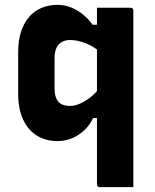

<svg xmlns="http://www.w3.org/2000/svg" viewBox="-20 -572 640 792"><path d="M380 -540Q416 -540 449.5 -540Q483 -540 519 -540Q523 -540 525 -538.5Q527 -537 528.5 -535Q530 -533 530 -529Q530 -457 530 -384.5Q530 -312 530 -239Q530 -166 530 -93.5Q530 -21 530 51Q530 88 530 125Q530 162 530 200Q494 200 460.5 200Q427 200 391 200Q388 200 385.5 198.5Q383 197 381.5 194.5Q380 192 380 189Q380 111 380 32Q380 -47 380 -125.5Q380 -204 380 -283Q380 -362 380 -440Q380 -457 380 -473.5Q380 -490 380 -507Q380 -524 380 -540ZM392 -85H364Q350 -55 327 -34Q304 -13 276.5 -1.5Q249 10 218 10Q168 10 131.5 -13Q95 -36 75 -79.5Q55 -123 55 -184V-358Q55 -404 66.5 -440Q78 -476 99 -501Q120 -526 150.5 -539Q181 -552 218 -552Q246 -552 272.5 -541.5Q299 -531 322 -512.5Q345 -494 362 -470H392V-358Q366 -381 332.5 -394Q299 -407 269 -407Q249 -407 234.5 -398.5Q220 -390 212.5 -373.5Q205 -357 205 -333V-209Q205 -188 209.5 -173.5Q214 -159 222 -151Q230 -143 242 -139Q254 -135 269 -135Q288 -135 310 -144.5Q332 -154 353.5 -171Q375 -188 392 -211Z"/></svg>

Font: Recursive ExtraBold
Style: Regular
Weight: 800
Version: Version 1.085